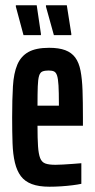

<svg xmlns="http://www.w3.org/2000/svg" viewBox="-20 -699 359 727"><path d="M167 8Q127 8 100.5 -2Q74 -12 59 -32Q44 -52 36.5 -83Q29 -114 27.5 -156.5Q26 -199 26 -254Q26 -323 29 -372.5Q32 -422 45.5 -454Q59 -486 87.5 -502Q116 -518 166 -518Q203 -518 227 -509Q251 -500 265 -481Q279 -462 285 -431Q291 -400 292.5 -356.5Q294 -313 294 -255V-223H122Q122 -174 124 -145Q126 -116 132 -100.5Q138 -85 151.5 -80Q165 -75 190 -75Q200 -75 218.5 -76Q237 -77 256.5 -78.5Q276 -80 288 -81V-3Q274 0 254 2.5Q234 5 211.5 6.5Q189 8 167 8ZM203 -279V-307Q203 -350 201.5 -375.5Q200 -401 196 -413Q192 -425 184.5 -428.5Q177 -432 164 -432Q150 -432 141 -428.5Q132 -425 128 -412Q124 -399 123 -372Q122 -345 122 -299H223ZM250 -566H184L154 -674V-679H233L250 -571ZM135 -566H69L40 -674V-679H119L135 -571Z"/></svg>

Font: Saira UltraCondensed
Style: Bold
Weight: 700
Width: 1
Designer: Hector Gatti with collaboration of the Omnibus-Type team
Foundry: Omnibus-Type
Version: Version 1.101